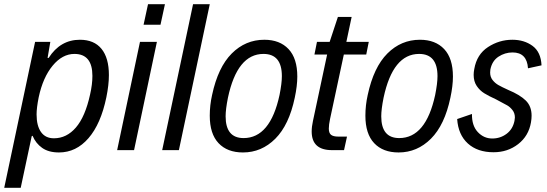

<svg xmlns="http://www.w3.org/2000/svg" viewBox="-45 -710 2585 908"><path d="M121 -512H193L180 -436H185Q240 -522 333 -522Q400 -522 435 -479Q470 -436 470 -355Q470 -309 458 -250Q432 -124 373.5 -56.5Q315 11 234 11Q185 11 154.5 -10.5Q124 -32 109 -68L105 -66L53 178H-25ZM381 -263Q392 -311 392 -351Q392 -455 307 -455Q250 -455 204 -399.5Q158 -344 138 -250Q128 -200 128 -169Q128 -115 149 -85.5Q170 -56 210 -56Q270 -56 314 -107Q358 -158 381 -263Z M655 -690H735L714 -593H634ZM617 -512H697L589 0H509Z M868 -690H947L801 0H722Z M947 -163Q947 -212 958 -261Q986 -392 1051 -457Q1116 -522 1205 -522Q1278 -522 1319.5 -478Q1361 -434 1361 -348Q1361 -304 1349 -248Q1322 -119 1257 -54Q1192 11 1104 11Q1030 11 988.5 -33Q947 -77 947 -163ZM1277 -261Q1288 -316 1288 -350Q1288 -455 1201 -455Q1077 -455 1033 -248Q1022 -193 1022 -160Q1022 -57 1107 -57Q1233 -57 1277 -261Z M1429 -88Q1429 -111 1435 -138L1502 -452H1442L1454 -512H1514L1553 -630H1618L1593 -512H1699L1687 -452H1581L1516 -148Q1510 -120 1510 -102Q1510 -81 1520.5 -72.5Q1531 -64 1555 -64H1596L1582 0H1525Q1429 0 1429 -88Z M1683 -163Q1683 -212 1694 -261Q1722 -392 1787 -457Q1852 -522 1941 -522Q2014 -522 2055.5 -478Q2097 -434 2097 -348Q2097 -304 2085 -248Q2058 -119 1993 -54Q1928 11 1840 11Q1766 11 1724.5 -33Q1683 -77 1683 -163ZM2013 -261Q2024 -316 2024 -350Q2024 -455 1937 -455Q1813 -455 1769 -248Q1758 -193 1758 -160Q1758 -57 1843 -57Q1969 -57 2013 -261Z M2117 -147 2187 -171Q2186 -116 2214.5 -85.5Q2243 -55 2283 -55Q2321 -55 2350.5 -77Q2380 -99 2388 -138Q2390 -150 2390 -154Q2390 -175 2378.5 -189.5Q2367 -204 2354 -211.5Q2341 -219 2301 -240Q2266 -256 2245 -269Q2224 -282 2209.5 -303.5Q2195 -325 2195 -356Q2195 -369 2198 -384Q2210 -453 2263 -487.5Q2316 -522 2378 -522Q2434 -522 2473.5 -493Q2513 -464 2516 -401L2452 -387Q2447 -462 2379 -462Q2343 -462 2312.5 -442Q2282 -422 2274 -381Q2273 -376 2273 -367Q2273 -346 2284.5 -331.5Q2296 -317 2311.5 -308Q2327 -299 2360 -284Q2413 -262 2441 -235Q2469 -208 2469 -163Q2469 -148 2466 -131Q2455 -67 2405.5 -28.5Q2356 10 2289 10Q2213 10 2167.5 -31.5Q2122 -73 2117 -147Z"/></svg>

Font: Decalotype
Style: Italic
Weight: 400
Italic angle: -12°
Designer: Alfredo Marco Pradil
Foundry: Alfredo Marco Pradil
Version: Version 1.0